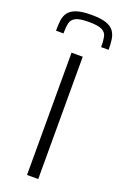

<svg xmlns="http://www.w3.org/2000/svg" viewBox="-172 -963 656 1015"><g transform="rotate(20 156.0 -456.0)"><path d="M125 0V-688H188V0ZM156 -912Q210 -912 240 -901.5Q270 -891 283.5 -871.5Q297 -852 300.5 -826Q304 -800 304 -769H262Q262 -803 257.5 -826Q253 -849 231 -860.5Q209 -872 156 -872Q104 -872 82 -860.5Q60 -849 55 -826Q50 -803 50 -769H8Q8 -800 11 -826Q14 -852 28 -871.5Q42 -891 72.5 -901.5Q103 -912 156 -912Z"/></g></svg>

Font: Saira Expanded Light
Style: Regular
Weight: 300
Width: 7
Designer: Hector Gatti with collaboration of the Omnibus-Type team
Foundry: Omnibus-Type
Version: Version 1.101